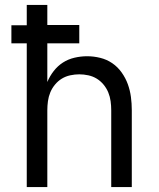

<svg xmlns="http://www.w3.org/2000/svg" viewBox="-20 -755 640 775"><path d="M88 0V-580H26V-653H88V-735H171V-654H300V-580H171V-424Q181 -448 197 -468.5Q213 -489 234 -502.5Q255 -516 280.5 -522Q306 -528 332 -528Q358 -528 384.5 -521.5Q411 -515 433 -500Q455 -485 471 -462.5Q487 -440 496 -415Q505 -390 508.5 -363.5Q512 -337 512 -310V0H429V-310Q429 -328 426.5 -346.5Q424 -365 417 -382Q410 -399 398 -413.5Q386 -428 370.5 -437.5Q355 -447 336.5 -451Q318 -455 300 -455Q282 -455 263.5 -451Q245 -447 229.5 -437.5Q214 -428 202 -413.5Q190 -399 183 -382Q176 -365 173.5 -346.5Q171 -328 171 -310V0Z"/></svg>

Font: Zed Sans Extended
Style: Regular
Weight: 400
Width: 7
Designer: Belleve Invis
Foundry: Belleve Invis
Version: Version 1.0.0; ttfautohint (v1.8.4)